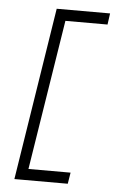

<svg xmlns="http://www.w3.org/2000/svg" viewBox="-50 -625 441 731"><g transform="rotate(5 170.5 -260.0)"><path d="M33 70H237L244 27H83L174 -547H335L341 -590H137Z"/></g></svg>

Font: Charger Sport
Style: HLNrwObl
Weight: 100
Designer: Jasper
Foundry: Cannot Into Space Fonts
Version: Version 1.1